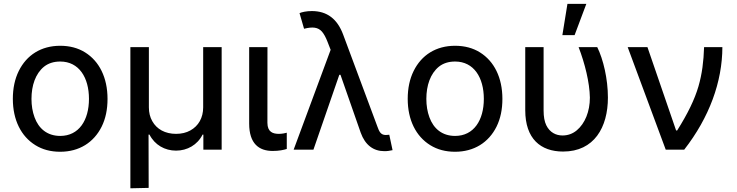

<svg xmlns="http://www.w3.org/2000/svg" viewBox="-20 -796 3917 1021"><path d="M300.1 11C401.3 11 478.7 -38.4 520.6 -122.5C541.5 -164.8 551.8 -213.8 551.8 -270.2C551.8 -383.5 507.8 -470.5 432.5 -517.4C394.9 -540.8 350.9 -552.6 300.1 -552.6C199.2 -552.6 121.8 -503.6 79.9 -418.7C58.9 -376.4 48.3 -326.7 48.3 -270.2C48.3 -157.7 92.3 -71 168 -24.1C205.6 -0.7 249.6 11 300.1 11ZM300.4 -73.2C230.8 -73.2 185.4 -112.6 163.7 -172.2C152.7 -202.1 147.4 -234.7 147.4 -270.2C147.4 -341.3 168.7 -404.5 214.1 -441.4C236.9 -459.5 265.6 -468.8 300.4 -468.8C399.9 -468.8 453.1 -383.9 453.1 -270.2C453.1 -157 399.9 -73.2 300.4 -73.2Z M770.6 203.1 769.9 -80.3H774.9C802.9 -25.2 856.5 5 916.2 5C975.5 5 1029.8 -25.2 1057.2 -80.3H1061.4V0H1158.7V-545.5H1060.4V-225.1C1060.4 -169.7 1035.5 -126.1 992.2 -102.3C970.5 -90.2 945 -84.2 916.2 -84.2C858 -84.2 813.6 -109 789.8 -151.6C777.7 -172.6 771.7 -197.1 771.7 -225.1V-545.5H673.3V205.3Z M1305 -138.8C1305 -32 1357.2 6.7 1430 6.7C1464.1 6.7 1488.3 1.4 1505 -3.9V-90.2C1497.5 -87.7 1478.7 -84.2 1463.4 -84.2C1432.2 -84.2 1402.3 -93 1402 -142.8L1402.3 -545.5H1305Z M2023.4 7.8C2037.6 8.2 2053.6 5.7 2067.5 2.5L2050.1 -79.5C2047.9 -79.5 2045.1 -79.2 2041.2 -78.8C2037.3 -78.5 2034.1 -78.1 2031.2 -78.1C2003.2 -78.1 1995.7 -99.1 1986.9 -122.9L1805 -611.5C1773.8 -695.7 1719.1 -737.2 1638.1 -737.2C1609.4 -737.2 1584.5 -731.5 1572.8 -726.2L1596.9 -643.1C1642.4 -654.5 1670.8 -651.6 1692.1 -627.8C1702.4 -615.8 1712.4 -597.7 1721.6 -573.9L1742.9 -519.2L1775.9 -440.3L1898.1 -90.6C1921.9 -24.1 1966.3 7.8 2023.4 7.8ZM1646.7 0 1784.4 -398.4H1802.6L1755.3 -577.1L1541.5 0Z M2399.9 11C2501.1 11 2578.5 -38.4 2620.4 -122.5C2641.3 -164.8 2651.6 -213.8 2651.6 -270.2C2651.6 -383.5 2607.6 -470.5 2532.3 -517.4C2494.7 -540.8 2450.6 -552.6 2399.9 -552.6C2299 -552.6 2221.6 -503.6 2179.7 -418.7C2158.7 -376.4 2148.1 -326.7 2148.1 -270.2C2148.1 -157.7 2192.1 -71 2267.8 -24.1C2305.4 -0.7 2349.4 11 2399.9 11ZM2400.2 -73.2C2330.6 -73.2 2285.2 -112.6 2263.5 -172.2C2252.5 -202.1 2247.2 -234.7 2247.2 -270.2C2247.2 -341.3 2268.5 -404.5 2313.9 -441.4C2336.6 -459.5 2365.4 -468.8 2400.2 -468.8C2499.6 -468.8 2552.9 -383.9 2552.9 -270.2C2552.9 -157 2499.6 -73.2 2400.2 -73.2Z M2773.1 -209.9C2773.1 -57.9 2855.1 9.9 2974.4 9.9C3139.9 9.9 3212.7 -119.3 3212.7 -277C3212.7 -375.4 3188.2 -480.5 3155.9 -545.5H3056.8C3090.2 -458.8 3115.4 -357.6 3116.8 -277C3116.8 -203.1 3090.9 -139.6 3047.2 -103C3025.6 -84.9 3000 -75.6 2971.2 -75.6C2936.8 -75.6 2903.8 -91.3 2884.9 -130C2875.4 -149.5 2870.7 -175.4 2870.7 -208.5V-545.5H2773.1ZM3035.5 -609 3098 -775.6H2997.5L2970.5 -609Z M3618.3 0C3752.1 -171.5 3821 -361.2 3821.4 -545.5H3724.1C3721.6 -470.2 3713.8 -403.8 3693.9 -335.6C3673.7 -267 3638.1 -193.2 3581 -102.3H3575.3L3422.9 -545.5H3317.8L3520.2 0Z"/></svg>

Font: Inter 465
Style: Regular
Weight: 400
Designer: Rasmus Andersson
Foundry: rsms
Version: Version 3.019;Glyphs 3.1.2 (3151)